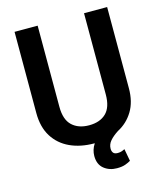

<svg xmlns="http://www.w3.org/2000/svg" viewBox="-128 -805 914 1078"><g transform="rotate(-15 328.5 -266.5)"><path d="M463.4 -710.9H597.7V-238.8Q597.7 -160.2 564.7 -106Q531.7 -51.8 476.1 -22.9Q445.3 -2.9 428 17.3Q410.6 37.6 410.6 63Q410.6 77.6 418 86.9Q425.3 96.2 443.8 96.2Q458 96.2 468 92.3Q478 88.4 484.9 85L498 156.2Q485.8 163.6 466.6 170.7Q447.3 177.7 418 177.7Q373.5 177.7 342.5 152.6Q311.5 127.4 311.5 78.6Q311.5 61 316.7 43.7Q321.8 26.4 333 9.8Q331.1 9.8 329.1 9.8Q251 9.8 189.9 -18.3Q128.9 -46.4 94.2 -101.8Q59.6 -157.2 59.6 -238.8V-710.9H193.8V-238.8Q193.8 -164.6 230.5 -130.1Q267.1 -95.7 329.1 -95.7Q392.1 -95.7 427.7 -130.1Q463.4 -164.6 463.4 -238.8Z"/></g></svg>

Font: Vazirmatn UI SemiBold
Style: Regular
Weight: 600
Designer: Saber Rastikerdar
Foundry: Saber Rastikerdar
Version: Version 33.003